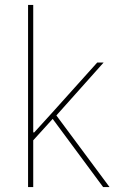

<svg xmlns="http://www.w3.org/2000/svg" viewBox="-20 -760 482 780"><path d="M94 -740H115V-222H119L189 -299L375 -506H401L209 -291L425 0H399L194 -277L115 -190V0H94Z"/></svg>

Font: IBM Plex Sans Condensed Thin
Style: Regular
Weight: 100
Width: 3
Designer: Mike Abbink, Paul van der Laan, Pieter van Rosmalen
Foundry: Bold Monday
Version: Version 1.3